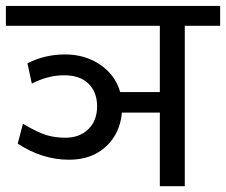

<svg xmlns="http://www.w3.org/2000/svg" viewBox="-35 -645 782 665"><path d="M518.6 0V-254.9H387.2Q380.9 -182.6 331.8 -137.2Q282.7 -91.8 204.1 -91.8Q111.3 -91.8 26.4 -147.5L44.4 -216.3Q96.7 -185.5 126.7 -176.8Q156.7 -168 191.4 -168Q241.2 -168 271.2 -197.8Q301.3 -227.5 301.3 -276.6Q301.3 -325.7 271.7 -355Q242.2 -384.3 186.8 -384.3Q131.3 -384.3 75.2 -355.5L60.1 -425.8Q120.6 -456.5 190.2 -456.5Q259.8 -456.5 312 -420.9Q364.3 -385.3 381.3 -326.2H518.6V-555.7H-14.6V-624.5H727.5V-555.7H605V0Z"/></svg>

Font: Yantramanav
Style: Regular
Weight: 400
Version: Version 1.001;PS 1.0;hotconv 1.0.72;makeotf.lib2.5.5900; ttf